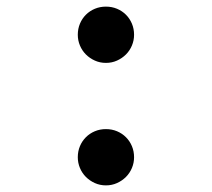

<svg xmlns="http://www.w3.org/2000/svg" viewBox="-20 -550 640 580"><path d="M215 -75Q215 -93 221.5 -108.5Q228 -124 239.5 -135.5Q251 -147 266.5 -153.5Q282 -160 300 -160Q318 -160 333.5 -153.5Q349 -147 360.5 -135.5Q372 -124 378.5 -108.5Q385 -93 385 -75Q385 -58 378.5 -42.5Q372 -27 360.5 -15.5Q349 -4 333.5 3Q318 10 300 10Q282 10 266.5 3Q251 -4 239.5 -15.5Q228 -27 221.5 -42.5Q215 -58 215 -75ZM215 -445Q215 -463 221.5 -478.5Q228 -494 239.5 -505.5Q251 -517 266.5 -523.5Q282 -530 300 -530Q318 -530 333.5 -523.5Q349 -517 360.5 -505.5Q372 -494 378.5 -478.5Q385 -463 385 -445Q385 -428 378.5 -412.5Q372 -397 360.5 -385.5Q349 -374 333.5 -367Q318 -360 300 -360Q282 -360 266.5 -367Q251 -374 239.5 -385.5Q228 -397 221.5 -412.5Q215 -428 215 -445Z"/></svg>

Font: Maple Mono NF CN
Style: Regular
Weight: 400
Monospace: yes
Designer: subframe7536
Version: Version 7.000